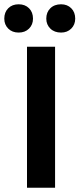

<svg xmlns="http://www.w3.org/2000/svg" viewBox="-26 -876 377 896"><path d="M100 0V-658H231V0ZM61 -724Q31 -724 12.5 -742.5Q-6 -761 -6 -789Q-6 -819 12.5 -837.5Q31 -856 61 -856Q91 -856 109.5 -837.5Q128 -819 128 -789Q128 -761 109.5 -742.5Q91 -724 61 -724ZM259 -724Q228 -724 209 -742.5Q190 -761 190 -789Q190 -819 209 -837.5Q228 -856 259 -856Q288 -856 306.5 -837.5Q325 -819 325 -789Q325 -761 306.5 -742.5Q288 -724 259 -724Z"/></svg>

Font: Ysabeau
Style: Bold
Weight: 700
Designer: Christian Thalmann (Catharsis Fonts)
Version: Version 2.000;gftools[0.9.27.dev2+g8671c4b]